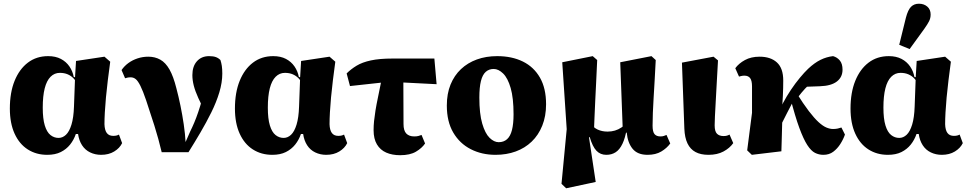

<svg xmlns="http://www.w3.org/2000/svg" viewBox="-20 -818 5204 1033"><path d="M234 15Q175 15 129.5 -14Q84 -43 58.5 -99Q33 -155 33 -234Q33 -320 58.5 -383Q84 -446 130 -481Q176 -516 239 -516Q279 -516 307.5 -501Q336 -486 353.5 -460.5Q371 -435 377 -403H410L403 -360Q391 -380 377 -395Q363 -410 344.5 -418Q326 -426 302 -426Q273 -426 252 -405Q231 -384 220.5 -342.5Q210 -301 210 -239Q210 -179 221 -143Q232 -107 251.5 -91.5Q271 -76 295 -76Q317 -76 335 -93Q353 -110 364.5 -147.5Q376 -185 378 -244L384 -407L389 -490L542 -513L573 -486Q566 -434 560 -385.5Q554 -337 550 -293.5Q546 -250 544 -213.5Q542 -177 542 -150Q543 -118 554.5 -102.5Q566 -87 589 -87Q600 -87 607.5 -89Q615 -91 620 -94L637 -48Q624 -21 594.5 -3Q565 15 524 15Q492 15 465 2Q438 -11 421.5 -36.5Q405 -62 400 -97H388Q377 -65 357 -40Q337 -15 307 0Q277 15 234 15Z M850 1Q833 -71 810.5 -142.5Q788 -214 766 -279Q749 -329 735.5 -356Q722 -383 710 -392.5Q698 -402 683 -402Q673 -402 666.5 -400.5Q660 -399 653 -397L634 -441Q649 -463 671 -479Q693 -495 720.5 -504Q748 -513 778 -513Q814 -513 842.5 -497Q871 -481 892 -444Q913 -407 929 -343Q941 -298 951 -249Q961 -200 968.5 -149.5Q976 -99 979 -46H975L1003 -110Q1014 -132 1025 -158Q1036 -184 1046.5 -215Q1057 -246 1067 -281.5Q1077 -317 1085 -358L1091 -201Q1064 -253 1047 -290.5Q1030 -328 1022.5 -357.5Q1015 -387 1015 -414Q1015 -461 1039.5 -488.5Q1064 -516 1105 -516Q1127 -516 1141 -511Q1155 -506 1166 -495Q1171 -480 1173.5 -463Q1176 -446 1176 -422Q1176 -374 1160 -321Q1144 -268 1117 -213.5Q1090 -159 1058 -104.5Q1026 -50 994 1Z M1445 15Q1386 15 1340.5 -14Q1295 -43 1269.5 -99Q1244 -155 1244 -234Q1244 -320 1269.5 -383Q1295 -446 1341 -481Q1387 -516 1450 -516Q1490 -516 1518.5 -501Q1547 -486 1564.5 -460.5Q1582 -435 1588 -403H1621L1614 -360Q1602 -380 1588 -395Q1574 -410 1555.5 -418Q1537 -426 1513 -426Q1484 -426 1463 -405Q1442 -384 1431.5 -342.5Q1421 -301 1421 -239Q1421 -179 1432 -143Q1443 -107 1462.5 -91.5Q1482 -76 1506 -76Q1528 -76 1546 -93Q1564 -110 1575.5 -147.5Q1587 -185 1589 -244L1595 -407L1600 -490L1753 -513L1784 -486Q1777 -434 1771 -385.5Q1765 -337 1761 -293.5Q1757 -250 1755 -213.5Q1753 -177 1753 -150Q1754 -118 1765.5 -102.5Q1777 -87 1800 -87Q1811 -87 1818.5 -89Q1826 -91 1831 -94L1848 -48Q1835 -21 1805.5 -3Q1776 15 1735 15Q1703 15 1676 2Q1649 -11 1632.5 -36.5Q1616 -62 1611 -97H1599Q1588 -65 1568 -40Q1548 -15 1518 0Q1488 15 1445 15Z M1863 -355 1845 -423Q1868 -446 1898.5 -464.5Q1929 -483 1975.5 -493Q2022 -503 2091 -503H2317L2329 -365L2074 -378ZM2133 17Q2090 17 2058 3Q2026 -11 2008 -41Q1990 -71 1990 -118Q1990 -142 1992.5 -166.5Q1995 -191 2000 -222.5Q2005 -254 2014 -296.5Q2023 -339 2035 -400H2150L2151 -151Q2151 -115 2166 -99.5Q2181 -84 2209 -84Q2222 -84 2231.5 -86.5Q2241 -89 2248 -92L2267 -46Q2250 -21 2218 -2Q2186 17 2133 17Z M2646 15Q2572 15 2512.5 -15.5Q2453 -46 2418.5 -105Q2384 -164 2384 -250Q2384 -314 2404 -363Q2424 -412 2460 -446Q2496 -480 2545.5 -498Q2595 -516 2655 -516Q2734 -516 2793 -487Q2852 -458 2885 -400.5Q2918 -343 2918 -257Q2918 -193 2897.5 -142Q2877 -91 2840.5 -56Q2804 -21 2754.5 -3Q2705 15 2646 15ZM2663 -53Q2690 -53 2708 -69Q2726 -85 2734.5 -118.5Q2743 -152 2743 -203Q2743 -291 2727.5 -344.5Q2712 -398 2687 -422.5Q2662 -447 2636 -447Q2611 -447 2593.5 -431.5Q2576 -416 2567.5 -382Q2559 -348 2559 -293Q2559 -206 2574.5 -153Q2590 -100 2614 -76.5Q2638 -53 2663 -53Z M3001 171 3029 -123 3005 -483 3169 -516 3193 -495Q3190 -431 3187.5 -377Q3185 -323 3182.5 -276Q3180 -229 3178.5 -185.5Q3177 -142 3175 -99L3148 -85L3185 161L3026 195ZM3464 15Q3410 15 3383.5 -17.5Q3357 -50 3352 -104L3331 -107L3317 -483L3485 -516L3508 -495Q3505 -434 3502 -383Q3499 -332 3496.5 -289.5Q3494 -247 3492.5 -211Q3491 -175 3491 -142Q3491 -109 3501.5 -96.5Q3512 -84 3533 -84Q3544 -84 3551.5 -86.5Q3559 -89 3566 -92L3586 -46Q3568 -21 3538 -3Q3508 15 3464 15ZM3242 15Q3210 15 3189 -7Q3168 -29 3153 -80L3135 -78L3154 -157Q3172 -132 3195.5 -121Q3219 -110 3249 -110Q3270 -110 3288.5 -115.5Q3307 -121 3324 -132.5Q3341 -144 3355 -163L3365 -125H3352Q3344 -76 3329 -44.5Q3314 -13 3292.5 1Q3271 15 3242 15Z M3792 15Q3750 15 3722 0Q3694 -15 3679 -46Q3664 -77 3662 -125L3649 -481L3819 -513L3843 -493Q3839 -424 3836 -367.5Q3833 -311 3830.5 -267Q3828 -223 3826.5 -192Q3825 -161 3825 -144Q3825 -111 3837.5 -98.5Q3850 -86 3873 -86Q3883 -86 3890.5 -88Q3898 -90 3905 -94L3925 -48Q3906 -21 3872.5 -3Q3839 15 3792 15Z M4025 15 4000 -9 4026 -211V-353Q4026 -384 4016 -397.5Q4006 -411 3985 -411Q3976 -411 3968 -409Q3960 -407 3956 -406L3936 -451Q3955 -477 3988 -495Q4021 -513 4067 -513Q4126 -513 4160 -482Q4194 -451 4194 -385Q4194 -345 4192 -302.5Q4190 -260 4187 -219L4190 -217Q4189 -183 4188 -145Q4187 -107 4186 -70.5Q4185 -34 4184 -4ZM4168 -115 4127 -193H4161L4193 -264Q4212 -300 4235.5 -335Q4259 -370 4283.5 -399.5Q4308 -429 4328 -448Q4362 -480 4394.5 -496Q4427 -512 4462 -516Q4484 -510 4498.5 -492.5Q4513 -475 4513 -443Q4513 -403 4482.5 -379.5Q4452 -356 4392 -354L4283 -350L4375 -398Q4352 -380 4331.5 -361Q4311 -342 4292.5 -319.5Q4274 -297 4254 -269L4242 -263Q4228 -236 4215 -211Q4202 -186 4190.5 -162.5Q4179 -139 4168 -115ZM4410 15Q4386 15 4365 4.5Q4344 -6 4323.5 -37.5Q4303 -69 4280.5 -130Q4258 -191 4232 -292L4264 -320Q4302 -259 4331.5 -220.5Q4361 -182 4384 -161Q4407 -140 4426 -132Q4445 -124 4462 -124Q4477 -124 4487.5 -126.5Q4498 -129 4507 -132L4526 -94Q4517 -68 4501 -43Q4485 -18 4463 -1.5Q4441 15 4410 15Z M4757 15Q4698 15 4652.5 -14Q4607 -43 4581.5 -99Q4556 -155 4556 -234Q4556 -320 4581.5 -383Q4607 -446 4653 -481Q4699 -516 4762 -516Q4802 -516 4830.5 -501Q4859 -486 4876.5 -460.5Q4894 -435 4900 -403H4933L4926 -360Q4914 -380 4900 -395Q4886 -410 4867.5 -418Q4849 -426 4825 -426Q4796 -426 4775 -405Q4754 -384 4743.5 -342.5Q4733 -301 4733 -239Q4733 -179 4744 -143Q4755 -107 4774.5 -91.5Q4794 -76 4818 -76Q4840 -76 4858 -93Q4876 -110 4887.5 -147.5Q4899 -185 4901 -244L4907 -407L4912 -490L5065 -513L5096 -486Q5089 -434 5083 -385.5Q5077 -337 5073 -293.5Q5069 -250 5067 -213.5Q5065 -177 5065 -150Q5066 -118 5077.5 -102.5Q5089 -87 5112 -87Q5123 -87 5130.5 -89Q5138 -91 5143 -94L5160 -48Q5147 -21 5117.5 -3Q5088 15 5047 15Q5015 15 4988 2Q4961 -11 4944.5 -36.5Q4928 -62 4923 -97H4911Q4900 -65 4880 -40Q4860 -15 4830 0Q4800 15 4757 15ZM4818 -577 4854 -723Q4865 -765 4881.5 -781.5Q4898 -798 4924 -798Q4951 -798 4969 -782.5Q4987 -767 4987 -740Q4987 -720 4978.5 -703.5Q4970 -687 4953 -663L4874 -554Z"/></svg>

Font: Source Serif 4 ExtraBold
Style: Regular
Weight: 800
Designer: Frank Grießhammer
Foundry: Adobe Systems Incorporated
Version: Version 4.004;hotconv 1.0.116;makeotfexe 2.5.65601